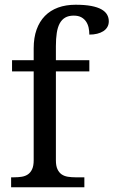

<svg xmlns="http://www.w3.org/2000/svg" viewBox="-20 -790 479 810"><path d="M335.9 -42V0H26.9V-42H40Q57.1 -42 72 -44.4Q86.9 -46.9 97.9 -54.4Q108.9 -62 115.5 -76.2Q122.1 -90.3 122.1 -113.8V-488.8H30.8V-536.1H122.1V-585.9Q122.1 -630.9 134.3 -665Q146.5 -699.2 169.4 -722.7Q192.4 -746.1 225.1 -758.1Q257.8 -770 298.8 -770Q337.9 -770 364.7 -764.9Q391.6 -759.8 408 -750.5Q424.3 -741.2 431.6 -728.5Q439 -715.8 439 -700.2Q439 -686.5 432.9 -676Q426.8 -665.5 415.8 -658.4Q404.8 -651.4 389.9 -647.7Q375 -644 356.9 -644Q356.9 -659.2 353.8 -673.6Q350.6 -688 343 -699.2Q335.4 -710.4 322.8 -717.3Q310.1 -724.1 291 -724.1Q269.5 -724.1 255.1 -715.8Q240.7 -707.5 231.9 -691.2Q223.1 -674.8 219.5 -650.9Q215.8 -627 215.8 -595.2V-536.1H356.9V-488.8H215.8V-113.8Q215.8 -90.3 222.4 -76.2Q229 -62 240 -54.4Q251 -46.9 266.1 -44.4Q281.2 -42 297.9 -42Z"/></svg>

Font: Droid Serif
Style: Regular
Weight: 400
Version: Version 1.00 build 112